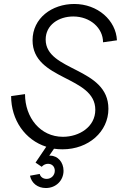

<svg xmlns="http://www.w3.org/2000/svg" viewBox="-20 -736 622 967"><path d="M295 16C426 16 526 -73 526 -188C526 -399 210 -375 210 -537C210 -610 275 -653 349 -653C434 -653 499 -595 499 -523L569 -533C564 -634 472 -716 354 -716C242 -716 144 -645 144 -533C144 -330 460 -355 460 -183C460 -97 379 -47 297 -47C183 -47 106 -144 106 -262L36 -252C36 -132 106 -31 213 3L159 83L190 104C199 94 210 89 222 89C242 89 256 103 256 124C256 147 238 165 215 165C198 165 184 156 180 140L131 149C139 187 170 211 211 211C262 211 300 173 300 124C300 81 271 48 233 48H228L252 13C266 15 280 16 295 16Z"/></svg>

Font: Uncut Sans Book Italic
Style: Regular
Weight: 350
Italic angle: -11°
Designer: Kasper Nordkvist
Foundry: UNCUT.wtf
Version: Version 1.304;Glyphs 3.2 (3246)